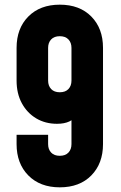

<svg xmlns="http://www.w3.org/2000/svg" viewBox="-20 -786 520 822"><path d="M236 16Q151.5 16 101.2 -35Q51 -86 51 -169V-209H186V-169Q186 -146.5 199 -132.8Q212 -119 236 -119Q260 -119 273 -132.8Q286 -146.5 286 -169V-332L312 -297Q298 -276 276.8 -266Q255.5 -256 224 -256Q174 -256 135 -279.2Q96 -302.5 73.5 -344Q51 -385.5 51 -441V-581Q51 -664.5 101.2 -715.2Q151.5 -766 236 -766Q321 -766 371 -715.2Q421 -664.5 421 -581V-169Q421 -86 371 -35Q321 16 236 16ZM236 -391Q260 -391 273 -404.8Q286 -418.5 286 -441V-581Q286 -603.5 273 -617.2Q260 -631 236 -631Q212 -631 199 -617.2Q186 -603.5 186 -581V-441Q186 -418.5 199 -404.8Q212 -391 236 -391Z"/></svg>

Font: Mohave Light
Style: Bold
Weight: 700
Version: Version 2.003